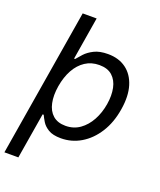

<svg xmlns="http://www.w3.org/2000/svg" viewBox="-169 -831 947 1137"><g transform="rotate(20 305.0 -262.0)"><path d="M283.2 11.7Q231.9 11.7 203.6 -5.6Q175.3 -22.9 161.6 -45.7Q147.9 -68.4 140.6 -84.5H133.8L85.9 204.1H-2L152.3 -727.5H240.2L195.8 -458.5H202.6Q214.8 -473.6 235.1 -495.8Q255.4 -518.1 289.6 -535.4Q323.7 -552.7 376.5 -552.7Q444.3 -552.7 490.7 -518.8Q537.1 -484.9 556.4 -422.1Q575.7 -359.4 561.5 -272.5Q547.4 -184.6 506.8 -120.8Q466.3 -57.1 408.4 -22.7Q350.6 11.7 283.2 11.7ZM283.2 -66.9Q334.5 -66.9 373.3 -94.5Q412.1 -122.1 437.5 -168.7Q462.9 -215.3 472.2 -272.9Q481.4 -329.1 471.9 -374.8Q462.4 -420.4 432.6 -447.3Q402.8 -474.1 350.6 -474.1Q300.8 -474.1 262.5 -449Q224.1 -423.8 199.2 -378.7Q174.3 -333.5 164.1 -272.9Q154.3 -212.9 164.1 -166.3Q173.8 -119.6 203.6 -93.3Q233.4 -66.9 283.2 -66.9Z"/></g></svg>

Font: Inter
Style: Italic
Weight: 400
Italic angle: -9.3988°
Designer: Rasmus Andersson
Foundry: rsms
Version: Version 4.001;git-66647c0bb